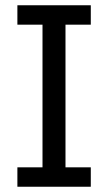

<svg xmlns="http://www.w3.org/2000/svg" viewBox="-20 -710 412 730"><path d="M46.1 0V-73.8H141.6V-616.2H46.1V-690H325.2V-616.2H229V-73.8H325.2V0Z"/></svg>

Font: Mozilla Text ExtraLight
Style: Regular
Weight: 200
Designer: Studio DRAMA
Foundry: Studio DRAMA
Version: Version 1.000